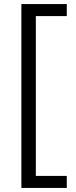

<svg xmlns="http://www.w3.org/2000/svg" viewBox="-20 -779 371 943"><path d="M85 144V-759H308V-700H156V85H308V144Z"/></svg>

Font: SUSE
Style: Regular
Weight: 400
Designer: Rene Bieder
Foundry: SUSE
Version: Version 1.000